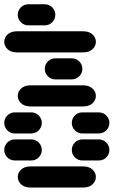

<svg xmlns="http://www.w3.org/2000/svg" viewBox="-44 -881 564 888"><path d="M96.7 -13.7H340.8Q368.2 -13.7 383.8 -28.3Q399.4 -43 399.4 -62.5Q399.4 -82 383.8 -96.7Q368.2 -111.3 340.8 -111.3H96.7Q69.3 -111.3 53.7 -96.7Q38.1 -82 38.1 -62.5Q38.1 -43 53.7 -28.3Q69.3 -13.7 96.7 -13.7ZM25.4 -138.7H99.6Q121.1 -138.7 135.3 -153.3Q149.4 -168 149.4 -187.5Q149.4 -207 135.3 -221.7Q121.1 -236.3 99.6 -236.3H25.4Q3.9 -236.3 -10.3 -221.7Q-24.4 -207 -24.4 -187.5Q-24.4 -168 -10.3 -153.3Q3.9 -138.7 25.4 -138.7ZM337.9 -138.7H412.1Q433.6 -138.7 447.8 -153.3Q461.9 -168 461.9 -187.5Q461.9 -207 447.8 -221.7Q433.6 -236.3 412.1 -236.3H337.9Q316.4 -236.3 302.2 -221.7Q288.1 -207 288.1 -187.5Q288.1 -168 302.2 -153.3Q316.4 -138.7 337.9 -138.7ZM25.4 -263.7H99.6Q121.1 -263.7 135.3 -278.3Q149.4 -293 149.4 -312.5Q149.4 -332 135.3 -346.7Q121.1 -361.3 99.6 -361.3H25.4Q3.9 -361.3 -10.3 -346.7Q-24.4 -332 -24.4 -312.5Q-24.4 -293 -10.3 -278.3Q3.9 -263.7 25.4 -263.7ZM337.9 -263.7H412.1Q433.6 -263.7 447.8 -278.3Q461.9 -293 461.9 -312.5Q461.9 -332 447.8 -346.7Q433.6 -361.3 412.1 -361.3H337.9Q316.4 -361.3 302.2 -346.7Q288.1 -332 288.1 -312.5Q288.1 -293 302.2 -278.3Q316.4 -263.7 337.9 -263.7ZM96.7 -388.7H340.8Q368.2 -388.7 383.8 -403.3Q399.4 -418 399.4 -437.5Q399.4 -457 383.8 -471.7Q368.2 -486.3 340.8 -486.3H96.7Q69.3 -486.3 53.7 -471.7Q38.1 -457 38.1 -437.5Q38.1 -418 53.7 -403.3Q69.3 -388.7 96.7 -388.7ZM212.9 -513.7H287.1Q308.6 -513.7 322.8 -528.3Q336.9 -543 336.9 -562.5Q336.9 -582 322.8 -596.7Q308.6 -611.3 287.1 -611.3H212.9Q191.4 -611.3 177.2 -596.7Q163.1 -582 163.1 -562.5Q163.1 -543 177.2 -528.3Q191.4 -513.7 212.9 -513.7ZM34.2 -638.7H340.8Q368.2 -638.7 383.8 -653.3Q399.4 -668 399.4 -687.5Q399.4 -707 383.8 -721.7Q368.2 -736.3 340.8 -736.3H34.2Q6.8 -736.3 -8.8 -721.7Q-24.4 -707 -24.4 -687.5Q-24.4 -668 -8.8 -653.3Q6.8 -638.7 34.2 -638.7ZM87.9 -763.7H162.1Q183.6 -763.7 197.8 -778.3Q211.9 -793 211.9 -812.5Q211.9 -832 197.8 -846.7Q183.6 -861.3 162.1 -861.3H87.9Q66.4 -861.3 52.2 -846.7Q38.1 -832 38.1 -812.5Q38.1 -793 52.2 -778.3Q66.4 -763.7 87.9 -763.7Z"/></svg>

Font: Workbench
Style: Regular
Weight: 400
Designer: Jens Kutilek
Foundry: Jens Kutilek
Version: Version 2.001